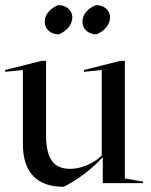

<svg xmlns="http://www.w3.org/2000/svg" viewBox="-25 -704 580 738"><path d="M370 0H525V-6L455 -18V-470H437L298 -435V-428L366 -435V-106C333 -74 285 -55 245 -55C183 -55 152 -91 152 -186V-470H134L-5 -435V-428L63 -435V-150C63 -45 114 14 219 14C265 -7 329 -54 369 -99H370ZM201 -572C233 -585 253 -611 253 -637C253 -667 226 -686 197 -684C167 -671 147 -648 147 -621C147 -589 173 -572 201 -572ZM346 -572C378 -585 398 -611 398 -637C398 -667 371 -686 342 -684C312 -671 292 -648 292 -621C292 -589 318 -572 346 -572Z"/></svg>

Font: Mazius Display
Style: Regular
Weight: 400
Designer: Alberto Casagrande & Collletttivo
Foundry: Collletttivo
Version: Version 2.000;Glyphs 3.2 (3217)